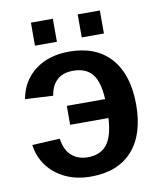

<svg xmlns="http://www.w3.org/2000/svg" viewBox="-80 -755 698 829"><g transform="rotate(-10 269.0 -340.0)"><path d="M498 -262.2Q498 -132.3 434.6 -61.3Q371.1 9.8 252.9 9.8Q190.9 9.8 142.3 -12.7Q93.8 -35.2 63.5 -75.4Q33.2 -115.7 25.9 -168.5L147.5 -174.8Q154.3 -124.5 182.6 -99.6Q210.9 -74.7 253.4 -74.7Q308.6 -74.7 337.2 -110.4Q365.7 -146 370.1 -226.1H202.1V-309.1H370.1Q366.2 -385.7 338.4 -419.7Q310.5 -453.6 254.9 -453.6Q209 -453.6 183.6 -429.4Q158.2 -405.3 151.9 -362.3L29.3 -369.1Q43.9 -448.2 103.3 -493.2Q162.6 -538.1 252 -538.1Q370.1 -538.1 434.1 -466.1Q498 -394 498 -262.2ZM414.1 -689.9V-588.9H316.9V-689.9ZM208 -689.9V-588.9H111.8V-689.9Z"/></g></svg>

Font: Arimo SemiBold
Style: Regular
Weight: 600
Designer: Steve Matteson
Foundry: Monotype Imaging Inc.
Version: Version 1.33